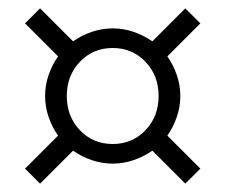

<svg xmlns="http://www.w3.org/2000/svg" viewBox="-20 -502 540 460"><path d="M40 -98 119 -177Q105 -197 96.5 -221.5Q88 -246 88 -272Q88 -298 96.5 -322.5Q105 -347 119 -367L40 -446L76 -482L155 -403Q175 -417 199.5 -425.5Q224 -434 250 -434Q276 -434 300.5 -425.5Q325 -417 345 -403L424 -482L460 -446L381 -367Q395 -347 403.5 -322.5Q412 -298 412 -272Q412 -246 403.5 -221.5Q395 -197 381 -177L460 -98L424 -62L345 -141Q325 -127 300.5 -118.5Q276 -110 250 -110Q224 -110 199.5 -118.5Q175 -127 155 -141L76 -62ZM250 -157Q297 -157 328.5 -190Q360 -223 360 -272Q360 -321 328.5 -354Q297 -387 250 -387Q203 -387 171.5 -354Q140 -321 140 -272Q140 -223 171.5 -190Q203 -157 250 -157Z"/></svg>

Font: Spectral
Style: Regular
Weight: 400
Designer: Jean-Baptiste Levee
Foundry: Production Type
Version: Version 2.001